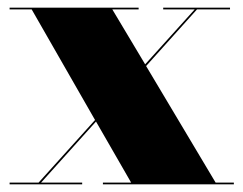

<svg xmlns="http://www.w3.org/2000/svg" viewBox="-20 -480 634 500"><path d="M5 -4.5V0H194V-4.5H87L230 -163.5L321.5 -4.5H248V0H589V-4.5H541.5L360.5 -308L493 -455.5H579V-460H405V-455.5H487L358 -312.5L272.5 -455.5H341V-460H5V-455.5H62.5L227.5 -167.5L80.5 -4.5Z"/></svg>

Font: Bodoni* 36pt Fatface
Style: Regular
Weight: 900
Version: Version 2.3